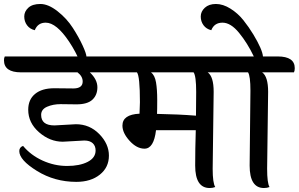

<svg xmlns="http://www.w3.org/2000/svg" viewBox="-73 -940 1503 966"><path d="M200 -496 296 -495Q343 -495 343 -530Q343 -556 317 -576H33Q-53 -576 -53 -637Q-53 -648 -49 -656H473Q559 -656 559 -597Q559 -584 555 -576H379Q417 -540 417 -501Q417 -462 392 -438.5Q367 -415 312 -415L232 -416Q194 -416 164 -403Q134 -390 134 -362Q134 -309 201 -309L309 -315Q378 -315 426.5 -265.5Q475 -216 475 -157Q475 -98 429.5 -61.5Q384 -25 311 -25Q202 -25 113 -80Q24 -135 24 -180Q24 -199 43 -206Q82 -159 141.5 -132Q201 -105 264.5 -105Q328 -105 368 -125.5Q408 -146 408 -183Q408 -206 393.5 -219.5Q379 -233 351 -233L243 -227Q178 -227 123.5 -274.5Q69 -322 69 -388Q69 -439 103.5 -467.5Q138 -496 200 -496Z M157 -826Q117 -826 102 -788Q77 -794 63 -813Q49 -832 49 -857Q49 -882 69.5 -901Q90 -920 130 -920Q170 -920 216.5 -883.5Q263 -847 293.5 -799.5Q324 -752 343 -710.5Q362 -669 362 -654Q362 -624 331 -624Q309 -679 275 -730Q211 -826 157 -826Z M717 -367Q827 -365 913 -358Q914 -397 914 -477.5Q914 -558 901 -576H687Q706 -561 712 -525.5Q718 -490 718 -437Q718 -384 717 -367ZM1002 -478 997 -91Q997 -19 1010 1Q997 6 982 6Q909 6 909 -107Q909 -190 912 -285H712Q701 -192 654 -192Q615 -192 579 -231.5Q543 -271 543 -308Q543 -364 629 -368Q631 -406 631 -426Q631 -557 616 -576H522Q437 -576 437 -637Q437 -650 440 -656H1051Q1136 -656 1136 -597Q1136 -584 1132 -576H972Q1002 -555 1002 -478Z M1183 -107 1187 -484Q1187 -557 1175 -576H1119Q1034 -576 1034 -637Q1034 -650 1037 -656H1204Q1172 -723 1130 -774.5Q1088 -826 1046.5 -826Q1005 -826 990 -788Q965 -794 951 -813Q937 -832 937 -857Q937 -882 957.5 -901Q978 -920 1013.5 -920Q1049 -920 1086.5 -896.5Q1124 -873 1151.5 -838.5Q1179 -804 1202 -766Q1247 -691 1250 -656H1324Q1410 -656 1410 -597Q1410 -584 1406 -576H1246Q1276 -555 1276 -478L1271 -91Q1271 -19 1283 1Q1271 6 1255 6Q1183 6 1183 -107Z"/></svg>

Font: Laila Medium
Style: Regular
Weight: 500
Designer: Hitesh Malaviya
Foundry: Indian Type Foundry
Version: Version 1.302;PS 1.0;hotconv 1.0.78;makeotf.lib2.5.61930; tt